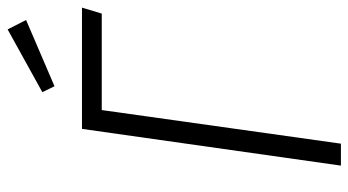

<svg xmlns="http://www.w3.org/2000/svg" viewBox="-227 -695 922 508"><g transform="rotate(-90 234.0 -441.0)"><path d="M435.1 -833 259.8 -757.8 244.1 -790 410.2 -881.8ZM467.8 -685.1 452.1 -632.8H196.8L107.9 0H49.8L147 -685.1Z"/></g></svg>

Font: Fira Sans Compressed Light
Style: Italic
Weight: 300
Width: 3
Italic angle: -8°
Designer: Carrois Corporate & Edenspiekermann AG
Foundry: Carrois Corporate GbR & Edenspiekermann AG
Version: Version 4.203;PS 004.203;hotconv 1.0.88;makeotf.lib2.5.64775